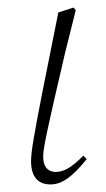

<svg xmlns="http://www.w3.org/2000/svg" viewBox="-20 -475 281 507"><path d="M113 12C144 12 171 -8 209 -55L200 -64C169 -32 148 -21 127 -21C109 -21 94 -32 94 -61C94 -85 105 -134 152 -336L180 -448L174 -455L134 -442L91 -227C69 -114 62 -74 62 -49C62 -9 80 12 113 12Z"/></svg>

Font: Source Serif 4 Display Light
Style: Italic
Weight: 300
Italic angle: -12°
Designer: Frank Grießhammer
Foundry: Adobe Systems Incorporated
Version: Version 4.004;hotconv 1.0.117;makeotfexe 2.5.65602